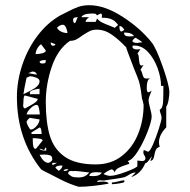

<svg xmlns="http://www.w3.org/2000/svg" viewBox="-20 -706 729 738"><path d="M631 -351Q631 -340 628 -322Q625 -304 619 -296V-216Q607 -205 599 -189.5Q591 -174 591 -159Q591 -150 594 -142Q583 -138 579.5 -131Q576 -124 574 -113Q572 -102 569.5 -96Q567 -90 558 -87Q558 -89 560.5 -95Q563 -101 563 -105Q546 -79 540 -79Q540 -79 539.5 -79Q539 -79 539 -80Q522 -38 484 -25L502 -43Q489 -43 477 -35Q465 -27 458 -25Q450 -22 378 -12L364 -13Q354 -13 353 -7L376 -8Q397 -8 397 0Q371 5 338.5 8.5Q306 12 283 12Q248 2 214 -15.5Q180 -33 174 -36L150 -48L138 -55Q45 -172 45 -333Q45 -393 65 -454.5Q85 -516 123 -567Q161 -618 212 -647L230 -656Q260 -672 279.5 -679Q299 -686 323 -686Q382 -686 450.5 -642Q519 -598 563 -543Q581 -520 606 -448.5Q631 -377 631 -351ZM293 -640H323Q319 -638 314 -632.5Q309 -627 309 -622H348L353 -635Q360 -626 371.5 -620Q383 -614 400 -608L421 -599L434 -610Q422 -627 407.5 -632.5Q393 -638 371 -638L372 -646Q372 -654 366 -654L353 -647Q351 -648 350.5 -650Q350 -652 346.5 -653Q343 -654 335 -654Q299 -654 293 -640ZM261 -629Q261 -625 262 -622Q263 -619 267 -617Q271 -619 274 -628.5Q277 -638 280 -640Q271 -640 266 -638Q261 -636 261 -629ZM199 -599Q205 -589 216 -584Q227 -579 239 -579Q239 -588 234 -599.5Q229 -611 221 -611Q216 -611 209.5 -607.5Q203 -604 199 -599ZM439 -606Q439 -585 446 -585Q449 -585 452.5 -587.5Q456 -590 458 -592Q453 -599 449 -602.5Q445 -606 439 -606ZM532 -303Q531 -307 529.5 -314.5Q528 -322 526 -326Q525 -336 521.5 -358.5Q518 -381 514 -394Q507 -414 496 -440Q464 -523 465 -524Q437 -554 409.5 -573Q382 -592 352 -592Q336 -592 325 -586.5Q314 -581 297 -570Q284 -560 273.5 -554.5Q263 -549 249 -549Q202 -517 179 -449.5Q156 -382 156 -314Q156 -236 171.5 -184.5Q187 -133 229 -103.5Q271 -74 348 -74Q407 -74 448.5 -106.5Q490 -139 511 -191.5Q532 -244 532 -303ZM457 -581Q457 -572 462 -569Q467 -566 477 -566L495 -567Q487 -581 457 -581ZM502 -561Q499 -561 494 -556Q489 -551 489 -549Q490 -541 508 -541Q509 -541 514 -542Q519 -543 526 -543Q526 -546 515.5 -552Q505 -558 502 -561ZM175 -540Q175 -535 178 -532.5Q181 -530 184 -530Q186 -530 189.5 -531.5Q193 -533 193 -536L175 -543ZM117 -498Q131 -498 143.5 -501.5Q156 -505 156 -512L138 -536Q129 -530 123 -519Q117 -508 117 -498ZM594 -284Q595 -285 597 -286.5Q599 -288 600 -289Q606 -297 607 -317.5Q608 -338 608 -376H599Q599 -407 586 -443.5Q573 -480 549.5 -505.5Q526 -531 496 -531Q489 -531 489 -528Q489 -516 506 -516Q518 -516 520 -518L508 -499Q512 -498 513 -489.5Q514 -481 514 -479Q515 -467 517 -460.5Q519 -454 524 -454Q528 -454 532 -457L520 -438Q524 -434 526.5 -424Q529 -414 532 -409Q535 -404 544 -404Q554 -404 558 -407Q549 -401 546.5 -391Q544 -381 544 -367Q544 -351 551 -351Q554 -352 557.5 -354Q561 -356 563 -358Q559 -349 555 -338Q551 -327 551 -321Q551 -312 557 -290Q563 -268 563 -259Q563 -241 547.5 -200.5Q532 -160 510.5 -125.5Q489 -91 471 -87Q477 -81 477 -77Q477 -76 462.5 -71.5Q448 -67 435.5 -60.5Q423 -54 421 -43Q421 -46 416.5 -50.5Q412 -55 410 -55Q405 -55 394 -48.5Q383 -42 378 -37Q381 -35 389.5 -32.5Q398 -30 403 -30Q423 -30 465.5 -46Q508 -62 508 -68V-89Q511 -89 516 -88Q521 -87 526 -87Q539 -87 539 -98Q539 -103 535 -108.5Q531 -114 531 -120L532 -129Q536 -129 541.5 -126Q547 -123 549 -123Q556 -123 568 -150.5Q580 -178 590.5 -211Q601 -244 601 -253Q601 -260 597.5 -269Q594 -278 594 -284ZM156 -475H150Q138 -475 132 -469Q133 -464 136 -463Q139 -462 144 -462Q151 -462 153.5 -464Q156 -466 156 -475ZM88 -425Q118 -419 121 -419Q121 -424 116.5 -427.5Q112 -431 105 -431Q103 -431 98 -428.5Q93 -426 88 -425ZM70 -344Q95 -355 113.5 -367Q132 -379 132 -394Q132 -403 118 -408Q104 -413 95 -413Q94 -413 82 -407Q78 -390 74.5 -370.5Q71 -351 70 -344ZM558 -407ZM132 -365Q124 -365 109.5 -360.5Q95 -356 95 -351V-344H132ZM76 -289Q81 -292 95 -299.5Q109 -307 117 -313.5Q125 -320 125 -326L76 -339Q70 -339 70 -312L69 -302Q69 -290 76 -289ZM122 -303Q111 -303 98 -290.5Q85 -278 82 -266H133Q133 -274 130 -288.5Q127 -303 122 -303ZM98 -208Q109 -208 120.5 -221.5Q132 -235 132 -247L95 -253Q93 -253 87.5 -246.5Q82 -240 82 -238Q82 -233 88.5 -220.5Q95 -208 98 -208ZM101 -191H140Q140 -201 138 -208.5Q136 -216 132 -216L101 -197ZM119 -135 144 -166Q144 -171 131.5 -173Q119 -175 106 -175V-165Q106 -134 116 -134ZM150 -129 132 -135Q134 -127 158 -127Q158 -139 156 -139Q154 -139 150 -129ZM181 -94Q181 -106 172 -109Q163 -112 150 -112L132 -111Q148 -80 166 -80Q169 -80 175 -84.5Q181 -89 181 -94ZM181 -72Q184 -72 190 -75Q196 -78 199 -80H181ZM220 -70Q195 -70 193 -61L206 -49Q220 -60 220 -70ZM229 -49Q238 -49 243 -55L236 -56Q227 -56 224 -49ZM323 -43Q275 -49 267 -49Q266 -49 265.5 -48.5Q265 -48 264 -48L255 -49Q242 -49 242 -40L243 -37Q253 -28 260.5 -26Q268 -24 282 -24Q296 -24 305.5 -28.5Q315 -33 323 -43ZM371 -43 353 -44H346Q326 -44 323 -30L337 -29Q365 -29 371 -43ZM436 -9Q450 -13 458 -13V-7Q458 -4 439 -1Q420 2 410 2V-5Q417 -4 436 -9Z"/></svg>

Font: Cabin Sketch
Style: Regular
Weight: 400
Version: Version 1.100